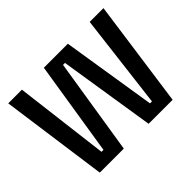

<svg xmlns="http://www.w3.org/2000/svg" viewBox="-145 -941 1182 1182"><g transform="rotate(-45 446.0 -350.0)"><path d="M129 0 32 -700H151L227 -83H244L342 -700H551L649 -83H666L741 -700H861L763 0H554L455 -629H438L338 0Z"/></g></svg>

Font: Space Grotesk Light SemiBold
Style: Regular
Weight: 600
Version: Version 2.000